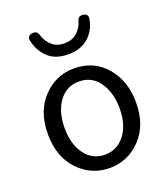

<svg xmlns="http://www.w3.org/2000/svg" viewBox="-148 -915 902 1032"><g transform="rotate(-20 302.5 -399.0)"><path d="M302.7 -556.6Q415 -556.6 484.9 -475.6Q554.7 -394.5 554.7 -271.5Q554.7 -141.6 481 -64.5Q407.2 12.7 302.7 12.7Q198.2 12.7 124.5 -64.5Q50.8 -141.6 50.8 -271.5Q50.8 -401.4 124.5 -479Q198.2 -556.6 302.7 -556.6ZM460.9 -271.5Q460.9 -360.4 419.4 -420.9Q377.9 -481.4 302.7 -481.4Q232.4 -481.4 189.5 -423.3Q146.5 -365.2 146.5 -271.5Q146.5 -177.7 189.5 -120.6Q232.4 -63.5 302.7 -63.5Q373 -63.5 417 -120.6Q460.9 -177.7 460.9 -271.5ZM472.7 -780.3Q462.9 -716.8 418.5 -677.2Q374 -637.7 302.7 -637.7Q228.5 -637.7 186.5 -677.7Q144.5 -717.8 131.8 -779.3Q127 -805.7 156.2 -810.5Q186.5 -815.4 193.4 -785.2Q205.1 -748 232.9 -724.1Q260.7 -700.2 302.7 -700.2Q344.7 -700.2 373 -724.1Q401.4 -748 413.1 -785.2Q418.9 -815.4 449.2 -810.5Q476.6 -805.7 472.7 -780.3Z"/></g></svg>

Font: GenSenMaruGothic TW TTF Regular
Style: Regular
Weight: 400
Version: Version 1.301